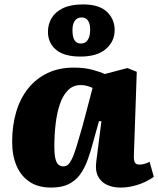

<svg xmlns="http://www.w3.org/2000/svg" viewBox="-20 -835 716 869"><path d="M586 -133Q585 -113 589.5 -101.5Q594 -90 612 -90Q623 -90 636 -94Q649 -98 657 -103L676 -35Q664 -25 639.5 -13Q615 -1 585 6.5Q555 14 525 14Q491 14 464 1.5Q437 -11 423.5 -37.5Q410 -64 416 -106L439 -286L428 -287L401 -190Q390 -148 376.5 -111Q363 -74 343 -46Q323 -18 291.5 -2Q260 14 212 14Q153 14 114 -12Q75 -38 55 -84.5Q35 -131 35 -193Q35 -267 53.5 -329Q72 -391 108 -435.5Q144 -480 195.5 -504.5Q247 -529 314 -529Q363 -529 399 -519Q435 -509 454 -500L557 -527L599 -510ZM267 -82Q278 -82 286.5 -88.5Q295 -95 304.5 -113.5Q314 -132 325.5 -169Q337 -206 354 -266L399 -437Q392 -441 377 -445.5Q362 -450 345 -450Q311 -450 288 -427Q265 -404 251.5 -365Q238 -326 232 -276Q226 -226 226 -174Q226 -136 231 -116Q236 -96 245.5 -89Q255 -82 267 -82ZM344 -579Q270 -579 233.5 -610Q197 -641 197 -691Q197 -725 213.5 -753Q230 -781 265 -798Q300 -815 356 -815Q429 -815 464 -781.5Q499 -748 499 -699Q499 -648 459.5 -613.5Q420 -579 344 -579ZM345 -638Q359 -638 368 -644.5Q377 -651 382.5 -665Q388 -679 388 -700Q388 -720 383 -732.5Q378 -745 369.5 -750.5Q361 -756 349 -756Q330 -756 319 -741.5Q308 -727 308 -698Q308 -667 317.5 -652.5Q327 -638 345 -638Z"/></svg>

Font: Literata ExtraBold
Style: Italic
Weight: 800
Italic angle: -2°
Designer: Latin by Veronika Burian and Jose Scaglione. Greek by Irene Vlachou. Cyrillic by Vera Evstafieva
Foundry: TypeTogether
Version: Version 3.002